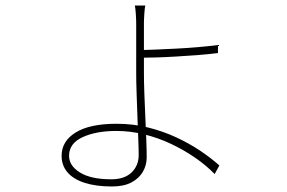

<svg xmlns="http://www.w3.org/2000/svg" viewBox="-20 -627 1040 695"><path d="M506 -607Q504 -600 502.5 -578Q501 -556 501 -542Q501 -525 501 -495Q501 -465 501 -430Q501 -395 501 -364Q501 -331 502.5 -289Q504 -247 506 -204Q508 -161 509.5 -122.5Q511 -84 511 -57Q511 -29 497 -5Q483 19 455.5 33.5Q428 48 385 48Q328 48 287 35Q246 22 224.5 -3Q203 -28 203 -63Q203 -116 254 -147.5Q305 -179 402 -179Q462 -179 516 -165.5Q570 -152 617.5 -130Q665 -108 704.5 -81.5Q744 -55 774 -28L757 3Q727 -28 686.5 -56Q646 -84 599.5 -106Q553 -128 502.5 -140.5Q452 -153 401 -153Q328 -153 279 -130.5Q230 -108 230 -63Q230 -27 269.5 -2.5Q309 22 383 22Q431 22 456.5 -3Q482 -28 482 -65Q482 -88 480.5 -124.5Q479 -161 477.5 -204Q476 -247 474.5 -289Q473 -331 473 -364Q473 -386 473 -421.5Q473 -457 473 -491Q473 -525 473 -542Q473 -557 471.5 -578.5Q470 -600 468 -607ZM484 -446Q507 -446 542 -447.5Q577 -449 617.5 -451Q658 -453 698 -456.5Q738 -460 769 -464V-435Q739 -431 699.5 -428Q660 -425 619.5 -422.5Q579 -420 543.5 -419Q508 -418 484 -418Z"/></svg>

Font: Noto Sans SC Thin
Style: Regular
Weight: 100
Designer: Ryoko NISHIZUKA 西塚涼子 (kana, bopomofo & ideographs); Paul D. Hunt (Latin, Greek & Cyrillic); Sandoll Communications 산돌커뮤니
Foundry: Adobe
Version: Version 2.004-H2;hotconv 1.0.118;makeotfexe 2.5.65603